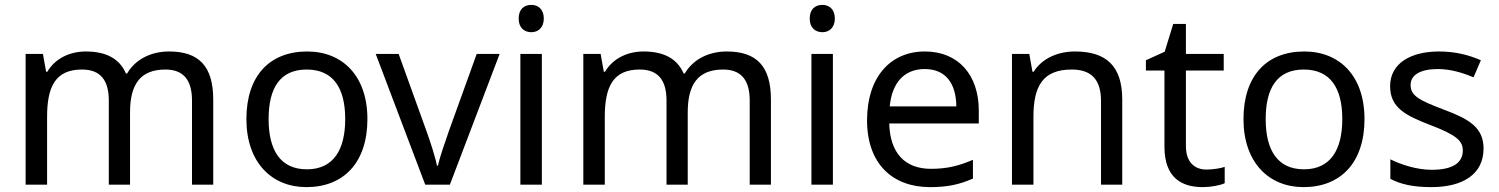

<svg xmlns="http://www.w3.org/2000/svg" viewBox="-20 -757 6146 787"><path d="M673 -546C603 -546 537 -517 501 -456H496C470 -517 414 -546 332 -546C268 -546 207 -519 174 -463H169L156 -536H85V0H173V-278C173 -403 208 -472 316 -472C391 -472 426 -429 426 -345V0H513V-296C513 -410 554 -472 658 -472C732 -472 767 -429 767 -345V0H854V-349C854 -487 794 -546 673 -546Z M1486 -269C1486 -446 1384 -546 1239 -546C1085 -546 990 -446 990 -269C990 -91 1094 10 1236 10C1389 10 1486 -91 1486 -269ZM1081 -269C1081 -396 1128 -472 1237 -472C1346 -472 1395 -396 1395 -269C1395 -142 1346 -63 1238 -63C1129 -63 1081 -142 1081 -269Z M1723 0H1824L2028 -536H1934L1820 -220C1805 -177 1782 -111 1775 -78H1771C1765 -111 1744 -176 1728 -220L1614 -536H1520Z M2158 -737C2129 -737 2106 -720 2106 -681C2106 -643 2129 -625 2158 -625C2185 -625 2209 -643 2209 -681C2209 -720 2185 -737 2158 -737ZM2201 -536H2113V0H2201Z M2959 -546C2889 -546 2823 -517 2787 -456H2782C2756 -517 2700 -546 2618 -546C2554 -546 2493 -519 2460 -463H2455L2442 -536H2371V0H2459V-278C2459 -403 2494 -472 2602 -472C2677 -472 2712 -429 2712 -345V0H2799V-296C2799 -410 2840 -472 2944 -472C3018 -472 3053 -429 3053 -345V0H3140V-349C3140 -487 3080 -546 2959 -546Z M3351 -737C3322 -737 3299 -720 3299 -681C3299 -643 3322 -625 3351 -625C3378 -625 3402 -643 3402 -681C3402 -720 3378 -737 3351 -737ZM3394 -536H3306V0H3394Z M3771 -546C3629 -546 3534 -440 3534 -264C3534 -85 3639 10 3792 10C3865 10 3913 -1 3968 -25V-102C3912 -78 3864 -65 3796 -65C3689 -65 3628 -130 3625 -251H3992V-304C3992 -450 3908 -546 3771 -546ZM3770 -474C3859 -474 3899 -412 3900 -321H3627C3636 -417 3686 -474 3770 -474Z M4386 -546C4318 -546 4252 -519 4217 -463H4212L4199 -536H4128V0H4216V-278C4216 -403 4254 -472 4373 -472C4455 -472 4493 -429 4493 -343V0H4580V-349C4580 -487 4514 -546 4386 -546Z M4925 -62C4876 -62 4841 -93 4841 -158V-468H4996V-536H4841V-659H4789L4754 -545L4677 -510V-468H4753V-156C4753 -26 4826 10 4910 10C4942 10 4981 3 5000 -6V-73C4983 -67 4951 -62 4925 -62Z M5573 -269C5573 -446 5471 -546 5326 -546C5172 -546 5077 -446 5077 -269C5077 -91 5181 10 5323 10C5476 10 5573 -91 5573 -269ZM5168 -269C5168 -396 5215 -472 5324 -472C5433 -472 5482 -396 5482 -269C5482 -142 5433 -63 5325 -63C5216 -63 5168 -142 5168 -269Z M6061 -148C6061 -234 6002 -269 5900 -307C5797 -346 5762 -364 5762 -409C5762 -449 5801 -474 5873 -474C5925 -474 5975 -459 6020 -440L6050 -510C6000 -532 5944 -546 5879 -546C5759 -546 5678 -495 5678 -404C5678 -316 5740 -284 5844 -244C5949 -204 5976 -180 5976 -140C5976 -92 5938 -61 5849 -61C5786 -61 5721 -83 5679 -104V-24C5720 -2 5772 10 5847 10C5978 10 6061 -44 6061 -148Z"/></svg>

Font: Noto Sans Hebrew Droid
Style: Bold
Weight: 700
Designer: Monotype Design Team
Foundry: Monotype Imaging Inc.
Version: Version 1.100